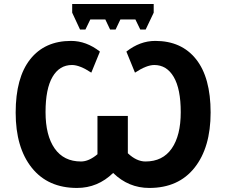

<svg xmlns="http://www.w3.org/2000/svg" viewBox="-20 -927 1128 957"><path d="M746.1 -907.2V-863.8L706.1 -779.8H679.2L654.8 -830.1H580.1L556.2 -779.8H528.8L504.9 -830.1H430.2L405.8 -779.8H378.9L339.8 -863.8V-907.2ZM383.8 -122.1Q422.9 -122.1 465.8 -158.2V-349.1H617.2V-163.1Q660.6 -122.1 705.1 -122.1Q791 -122.1 835.9 -186.8Q880.9 -251.5 880.9 -367.7Q880.9 -483.9 845.9 -543.5Q811 -603 749 -603Q710.4 -603 652.8 -564.9L609.9 -669.9Q677.7 -723.1 753.9 -723.1Q884.8 -723.1 957.3 -631.8Q1029.8 -540.5 1029.8 -366.2Q1029.8 -191.9 949.7 -91.1Q869.6 9.8 724.1 9.8Q620.6 9.8 543.9 -64.9Q467.3 9.8 363.8 9.8Q218.8 9.8 138.4 -90.8Q58.1 -191.4 58.1 -365.7Q58.1 -540 130.6 -631.6Q203.1 -723.1 334 -723.1Q410.2 -723.1 478 -669.9L435.1 -564.9Q377.4 -603 338.9 -603Q276.4 -603 241.7 -543.7Q207 -484.4 207 -368.2Q207 -252 252.4 -187Q297.9 -122.1 383.8 -122.1Z"/></svg>

Font: OpenSans-Bold
Style: Bold
Weight: 700
Foundry: Ascender Corporation
Version: Version 1.10